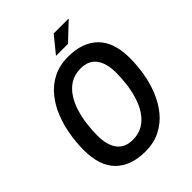

<svg xmlns="http://www.w3.org/2000/svg" viewBox="-241 -980 1119 1119"><g transform="rotate(-45 319.0 -420.5)"><path d="M293 12Q176 12 110.5 -52.5Q45 -117 45 -249Q45 -308 55.5 -371Q66 -434 89 -492Q112 -550 149.5 -596.5Q187 -643 240.5 -670.5Q294 -698 366 -698Q483 -698 549 -633.5Q615 -569 615 -436Q615 -377 604.5 -314Q594 -251 570.5 -193Q547 -135 509.5 -89Q472 -43 418.5 -15.5Q365 12 293 12ZM290 -88Q340 -88 376 -110.5Q412 -133 436 -170.5Q460 -208 473.5 -253.5Q487 -299 492.5 -345.5Q498 -392 498 -432Q498 -513 465.5 -555.5Q433 -598 369 -598Q318 -598 282.5 -575.5Q247 -553 223 -515.5Q199 -478 185.5 -432.5Q172 -387 166.5 -340Q161 -293 161 -253Q161 -173 193.5 -130.5Q226 -88 290 -88ZM319 -751 402 -853H522L523 -850L418 -751Z"/></g></svg>

Font: Archivo Narrow SemiBold
Style: Italic
Weight: 600
Italic angle: -8°
Designer: Hector Gatti
Foundry: Omnibus-Type
Version: Version 3.002